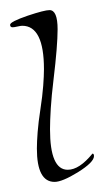

<svg xmlns="http://www.w3.org/2000/svg" viewBox="-30 -349 220 380"><path d="M78 11Q43 11 43 -55Q43 -68 44.5 -87.5Q46 -107 50 -133Q54 -159 55.5 -179Q57 -199 57 -212Q57 -298 14 -298Q11 -298 4.5 -296.5Q-2 -295 -5 -295Q-10 -295 -10 -300Q-10 -306 25 -318Q58 -329 68 -329Q84 -329 84 -291Q84 -275 82 -250Q80 -225 76 -192Q72 -159 70.5 -134.5Q69 -110 69 -93Q69 -13 104 -13Q127 -13 153 -45Q156 -45 156 -40Q156 -28 124 -8Q93 11 78 11Z"/></svg>

Font: Shalimar
Style: Regular
Weight: 400
Designer: Robert E. Leuschke
Foundry: Robert E. Leuschke
Version: Version 1.010; ttfautohint (v1.8.3)